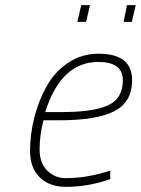

<svg xmlns="http://www.w3.org/2000/svg" viewBox="-20 -718 548 747"><path d="M281 -633 296 -698H330L315 -633ZM461 -633 474 -698H508L493 -633ZM236 -25Q310 -25 385 -47L409 -54V-21Q323 9 237 9Q173 9 135 -27.5Q97 -64 97 -130Q97 -196 113.5 -261Q130 -326 161.5 -382.5Q193 -439 245.5 -474Q298 -509 364 -509Q494 -509 494 -406Q494 -321 425 -285.5Q356 -250 212 -250H149Q134 -190 134 -137Q134 -84 163.5 -54.5Q193 -25 236 -25ZM221 -282Q344 -282 401 -308.5Q458 -335 458 -406Q458 -477 363 -477Q217 -477 156 -282Z"/></svg>

Font: TitilliumWebThinItalic
Style: Thin Italic
Weight: 200
Italic angle: -13°
Version: Version 1.001;PS 57.000;hotconv 1.0.70;makeotf.lib2.5.55311